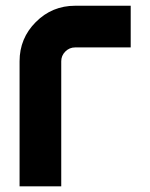

<svg xmlns="http://www.w3.org/2000/svg" viewBox="-20 -655 528 675"><path d="M48.8 -439.5Q48.8 -520.5 106 -577.6Q163.1 -634.8 244.1 -634.8H439.5V-488.3H244.1Q224.1 -488.3 209.7 -473.9Q195.3 -459.5 195.3 -439.5V0H48.8Z"/></svg>

Font: Audex
Style: Regular
Weight: 400
Designer: GGBotNet
Foundry: GGBotNet
Version: 1.00